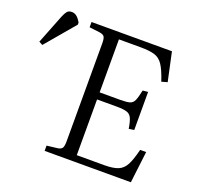

<svg xmlns="http://www.w3.org/2000/svg" viewBox="-283 -859 1019 994"><g transform="rotate(20 226.0 -362.0)"><path d="M62 0V-29L121 -36Q140 -39 146 -49Q152 -59 152 -86V-626Q152 -651 146 -661Q140 -671 119 -674L62 -681V-710H505L539 -552L507 -543Q488 -601 469.5 -629Q451 -657 422.5 -665.5Q394 -674 344 -674H226V-382H340Q375 -382 391.5 -387Q408 -392 416 -410Q424 -428 432 -467L461 -470V-260L432 -256Q426 -294 417.5 -312.5Q409 -331 390.5 -337Q372 -343 335 -343H226V-36H378Q426 -36 453 -47Q480 -58 495.5 -87.5Q511 -117 525 -174H558L537 0ZM-137 -511 -157 -522 -94 -682Q-85 -704 -76.5 -714Q-68 -724 -51 -724Q-36 -724 -24 -714.5Q-12 -705 0 -684V-673Z"/></g></svg>

Font: Literata 36pt Light
Style: Regular
Weight: 300
Designer: Latin by Veronika Burian and Jose Scaglione. Greek by Irene Vlachou. Cyrillic by Vera Evstafieva.
Foundry: TypeTogether
Version: Version 3.002